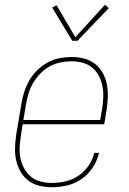

<svg xmlns="http://www.w3.org/2000/svg" viewBox="-20 -777 540 805"><path d="M197 8Q170 8 144 1.5Q118 -5 98 -20.5Q78 -36 65.5 -58.5Q53 -81 47.5 -106Q42 -131 43 -158.5Q44 -186 48 -213L70 -343Q74 -368 82 -393Q90 -418 103.5 -441Q117 -464 136.5 -483Q156 -502 179.5 -515Q203 -528 229 -533Q255 -538 280 -538Q307 -538 332.5 -531.5Q358 -525 378 -509.5Q398 -494 410.5 -471.5Q423 -449 428 -423.5Q433 -398 432 -371Q431 -344 427 -317L417 -256H75L68 -210Q64 -186 62.5 -161.5Q61 -137 65.5 -114.5Q70 -92 81 -71.5Q92 -51 109.5 -36.5Q127 -22 150 -16Q173 -10 197 -10Q226 -10 254.5 -16.5Q283 -23 308.5 -40Q334 -57 351.5 -82.5Q369 -108 375 -136H395Q388 -104 369 -75Q350 -46 322 -26.5Q294 -7 261.5 0.5Q229 8 197 8ZM400 -274 408 -320Q412 -344 413 -368.5Q414 -393 409.5 -415.5Q405 -438 394.5 -458.5Q384 -479 366.5 -493.5Q349 -508 326 -514Q303 -520 279 -520Q256 -520 232.5 -515Q209 -510 188 -498.5Q167 -487 149.5 -469Q132 -451 119.5 -430Q107 -409 100 -386Q93 -363 89 -340L78 -274ZM305 -606H283L199 -745L217 -755L296 -621L420 -757L436 -743Z"/></svg>

Font: Iosevka Slab Thin Oblique
Style: Regular
Weight: 100
Italic angle: -9°
Monospace: yes
Designer: Belleve Invis
Foundry: Belleve Invis
Version: Version 11.1.0; ttfautohint (v1.8.3)